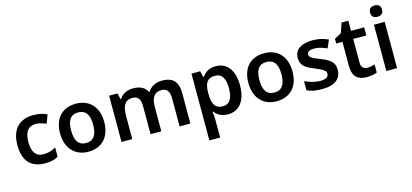

<svg xmlns="http://www.w3.org/2000/svg" viewBox="-76 -1341 4654 2171"><g transform="rotate(-15 2251.0 -255.5)"><path d="M300 10C370 10 413 -1 455 -26V-135C413 -110 368 -94 308 -94C224 -94 178 -153 178 -269C178 -388 221 -448 310 -448C348 -448 390 -435 432 -419L469 -518C432 -537 377 -552 310 -552C157 -552 49 -467 49 -268C49 -76 145 10 300 10Z M1066 -272C1066 -452 959 -552 809 -552C649 -552 550 -452 550 -272C550 -92 658 10 806 10C966 10 1066 -92 1066 -272ZM679 -272C679 -387 717 -450 807 -450C898 -450 937 -387 937 -272C937 -157 898 -92 808 -92C717 -92 679 -157 679 -272Z M1817 -552C1751 -552 1686 -526 1652 -468H1642C1613 -526 1557 -552 1476 -552C1413 -552 1351 -527 1318 -471H1311L1293 -542H1196V0H1322V-265C1322 -384 1351 -450 1443 -450C1507 -450 1536 -409 1536 -329V0H1662V-282C1662 -391 1696 -450 1784 -450C1847 -450 1876 -409 1876 -329V0H2002V-353C2002 -493 1940 -552 1817 -552Z M2445 -552C2363 -552 2316 -515 2286 -470H2280L2262 -542H2160V240H2286V20C2286 -6 2282 -38 2278 -63H2286C2315 -25 2362 10 2442 10C2569 10 2656 -87 2656 -272C2656 -457 2572 -552 2445 -552ZM2409 -450C2490 -450 2527 -386 2527 -274C2527 -162 2490 -93 2411 -93C2315 -93 2286 -157 2286 -273V-289C2288 -397 2320 -450 2409 -450Z M3270 -272C3270 -452 3163 -552 3013 -552C2853 -552 2754 -452 2754 -272C2754 -92 2862 10 3010 10C3170 10 3270 -92 3270 -272ZM2883 -272C2883 -387 2921 -450 3011 -450C3102 -450 3141 -387 3141 -272C3141 -157 3102 -92 3012 -92C2921 -92 2883 -157 2883 -272Z M3769 -157C3769 -250 3710 -285 3613 -323C3515 -362 3490 -376 3490 -410C3490 -440 3519 -457 3573 -457C3623 -457 3671 -440 3721 -419L3761 -512C3701 -539 3643 -552 3577 -552C3450 -552 3366 -501 3366 -404C3366 -313 3418 -278 3522 -237C3627 -193 3645 -176 3645 -144C3645 -108 3616 -85 3547 -85C3490 -85 3420 -105 3367 -130V-23C3417 0 3467 10 3543 10C3688 10 3769 -48 3769 -157Z M4100 -91C4058 -91 4028 -115 4028 -166V-447H4182V-542H4028V-661H3949L3909 -546L3829 -502V-447H3902V-165C3902 -28 3975 10 4068 10C4115 10 4160 1 4187 -12V-106C4162 -98 4131 -91 4100 -91Z M4359 -751C4320 -751 4289 -734 4289 -685C4289 -636 4320 -618 4359 -618C4397 -618 4429 -636 4429 -685C4429 -734 4397 -751 4359 -751ZM4422 -542H4296V0H4422Z"/></g></svg>

Font: Noto Sans Ol Chiki SemiBold
Style: Regular
Weight: 600
Designer: Monotype Design Team, Lewis McGuffie
Foundry: Monotype Imaging Inc.
Version: Version 2.003